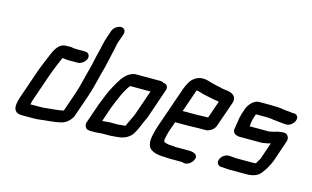

<svg xmlns="http://www.w3.org/2000/svg" viewBox="-95 -1023 2195 1352"><g transform="rotate(15 1002.0 -347.0)"><path d="M441 -521H377C357 -521 345 -526 326 -526C323 -525 319 -525 314 -525H299C251 -525 225 -477 207 -433C186 -382 166 -338 147 -282L82 -93C58 -24 59 28 127 28H207C217 28 228 28 239 27C297 19 355 18 410 4C441 -3 476 -33 488 -67L543 -226C570 -305 582 -375 604 -450C616 -498 625 -546 636 -592C641 -613 642 -629 650 -651L670 -708C678 -732 665 -753 641 -753C617 -753 588 -732 580 -708L561 -652C548 -614 544 -581 534 -544C521 -498 515 -453 501 -404C484 -347 474 -288 453 -226L403 -80C378 -75 357 -72 331 -70C299 -68 271 -62 238 -62H164C166 -68 167 -73 169 -80C169 -84 170 -88 172 -93L237 -282C248 -313 256 -335 267 -361L281 -395C286 -406 290 -416 294 -425C295 -428 297 -432 299 -436H300C312 -433 330 -431 346 -431H410C434 -431 463 -452 471 -476C479 -500 465 -521 441 -521Z M688 -80H683L718 -183C745 -250 771 -318 809 -368H958L896 -189C892 -181 891 -176 890 -173C887 -168 884 -161 880 -153L870 -131C862 -117 858 -106 851 -90C849 -89 845 -88 843 -88C838 -88 832 -88 825 -87L806 -85C802 -84 799 -84 796 -84H737C721 -84 702 -80 688 -80ZM612 9C617 10 625 10 634 10H657C672 10 693 6 708 6H765C775 6 791 3 803 3C808 2 812 2 815 2C851 -1 884 -12 909 -37C930 -59 943 -91 956 -121L965 -143C968 -150 971 -155 972 -158C975 -165 980 -174 985 -186L1060 -405C1069 -430 1055 -450 1030 -450C1025 -455 1017 -458 1008 -458H827C812 -458 795 -452 777 -441C741 -418 716 -373 693 -331C668 -287 649 -235 629 -185L580 -43C571 -18 587 9 612 9Z M1315 -294H1221C1218 -294 1215 -294 1212 -293L1266 -449C1267 -451 1267 -455 1270 -460C1283 -456 1293 -456 1305 -451C1338 -441 1375 -436 1409 -428L1426 -426C1430 -425 1434 -424 1439 -423H1441L1397 -296H1378C1365 -296 1330 -294 1315 -294ZM1347 -206H1401C1412 -205 1424 -209 1440 -218C1456 -227 1467 -240 1473 -257L1537 -441C1552 -490 1515 -511 1468 -515L1452 -517L1437 -520C1418 -523 1399 -530 1379 -533C1350 -539 1326 -552 1291 -552C1256 -552 1221 -531 1203 -503C1195 -491 1182 -465 1176 -449L1070 -142C1066 -129 1062 -118 1060 -108C1050 -70 1043 -40 1049 -14C1054 35 1106 52 1177 52C1188 52 1196 54 1207 54H1299C1304 54 1307 56 1311 57C1334 65 1365 45 1377 25C1404 -18 1368 -36 1330 -36H1229C1222 -37 1216 -38 1208 -38C1204 -38 1199 -38 1193 -39C1173 -39 1159 -45 1144 -49C1143 -54 1139 -65 1142 -74C1147 -96 1151 -118 1160 -143L1182 -205C1185 -204 1187 -204 1190 -204H1284C1299 -204 1333 -206 1347 -206Z M1940 -332C1924 -332 1910 -329 1894 -326C1884 -324 1865 -316 1855 -316C1850 -315 1843 -313 1838 -312H1696C1697 -333 1700 -358 1709 -383L1716 -405H1789C1796 -404 1803 -404 1810 -404C1823 -404 1834 -402 1845 -400L1866 -398C1879 -397 1891 -394 1903 -394C1913 -394 1926 -391 1935 -391H1941C1966 -391 1992 -411 2001 -436C2010 -461 1997 -481 1972 -481H1958C1951 -483 1944 -484 1938 -484C1906 -484 1876 -494 1843 -494H1823C1816 -495 1809 -495 1803 -495H1718C1695 -495 1673 -483 1654 -460C1644 -447 1637 -436 1633 -425L1619 -383C1617 -376 1615 -368 1613 -360L1609 -344C1608 -338 1608 -332 1607 -327C1603 -310 1602 -289 1598 -272C1591 -239 1614 -222 1651 -222H1802C1811 -222 1819 -223 1828 -225C1842 -228 1857 -229 1871 -235L1831 -118C1828 -108 1821 -98 1816 -90C1813 -84 1809 -76 1806 -72C1799 -71 1793 -70 1790 -70H1665C1660 -70 1654 -70 1649 -71C1639 -71 1625 -74 1614 -74H1608C1583 -75 1555 -54 1547 -30C1539 -6 1552 15 1575 16H1581C1597 16 1616 20 1634 20H1759C1802 20 1840 10 1864 -20C1876 -38 1890 -54 1901 -77C1907 -89 1915 -102 1921 -118L1975 -277C1984 -304 1968 -332 1940 -332Z"/></g></svg>

Font: Electronic
Style: BlkSuIt
Weight: 900
Version: Version 1.011